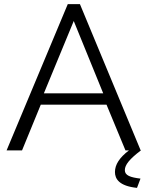

<svg xmlns="http://www.w3.org/2000/svg" viewBox="-20 -730 716 932"><path d="M586 96C586 70 609 42 664 0L662 -2L368 -710H309L12 0H87L178 -222H497L589 0H606C560 35 538 69 538 105C538 138 558 173 645 182L662 137C613 131 586 122 586 96ZM193 -277 338 -628 481 -277Z"/></svg>

Font: FIGSv2-sans-serif
Style: Regular
Weight: 400
Designer: Matt McInerney, Pablo Impallari, Rodrigo Fuenzalida,Mirko Velimirovic
Foundry: Matt McInerney, Pablo Impallari, Rodrigo Fuenzalida
Version: Version 4.021;hotconv 1.0.109;makeotfexe 2.5.65596